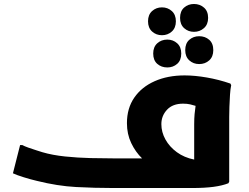

<svg xmlns="http://www.w3.org/2000/svg" viewBox="-20 -945 1251 965"><path d="M549 0Q456 0 362.5 -5Q269 -10 165 -36Q135 -43 99.5 -54Q64 -65 45 -74L81 -216H92Q103 -210 122.5 -203Q142 -196 161.5 -190Q181 -184 193 -180Q244 -165 307.5 -158.5Q371 -152 434.5 -150.5Q498 -149 549 -149H694Q661 -181 639.5 -226Q618 -271 618 -326Q618 -401 655 -454.5Q692 -508 757.5 -537Q823 -566 908 -566Q959 -566 1019.5 -555.5Q1080 -545 1138 -525L1142 -517Q1138 -499 1136 -469Q1134 -439 1133 -408Q1132 -377 1132 -357V-32L1128 -24Q1098 -12 1053.5 -6Q1009 0 946 0ZM791 -321Q791 -281 811.5 -244Q832 -207 869 -180Q906 -153 956 -143V-321Q956 -349 958 -371.5Q960 -394 963 -413Q951 -417 935.5 -420.5Q920 -424 900 -424Q848 -424 819.5 -393.5Q791 -363 791 -321ZM885 -855Q885 -889 905.5 -907Q926 -925 955 -925Q984 -925 1005 -907Q1026 -889 1026 -855Q1026 -822 1005 -803.5Q984 -785 955 -785Q926 -785 905.5 -803.5Q885 -822 885 -855ZM724 -838Q724 -871 744.5 -889.5Q765 -908 794 -908Q823 -908 843.5 -889.5Q864 -871 864 -838Q864 -805 843.5 -786.5Q823 -768 794 -768Q765 -768 744.5 -786.5Q724 -805 724 -838ZM911 -693Q911 -727 931.5 -745Q952 -763 981 -763Q1011 -763 1031.5 -745Q1052 -727 1052 -693Q1052 -660 1031.5 -641.5Q1011 -623 981 -623Q952 -623 931.5 -641.5Q911 -660 911 -693ZM750 -676Q750 -709 770.5 -727.5Q791 -746 821 -746Q850 -746 870.5 -727.5Q891 -709 891 -676Q891 -642 870.5 -624Q850 -606 821 -606Q791 -606 770.5 -624Q750 -642 750 -676Z"/></svg>

Font: Kufam
Style: Bold
Weight: 700
Designer: Wael Morcos, Artur Schmal
Foundry: Original Type
Version: Version 1.300; ttfautohint (v1.8.3)